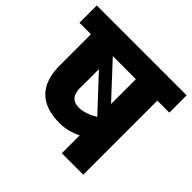

<svg xmlns="http://www.w3.org/2000/svg" viewBox="-190 -842 1006 1006"><g transform="rotate(45 313.0 -338.5)"><path d="M646 -677V-549H557V0H398V-133Q340 -103 279 -103Q65 -103 65 -320V-549H-20V-677ZM398 -365V-549H227ZM224 -314H223Q223 -232 291 -232Q338 -232 395 -266L224 -449Z"/></g></svg>

Font: Martel Sans Heavy
Style: Regular
Weight: 900
Designer: Dan Reynolds and Mathieu Réguer
Foundry: Dan Reynolds and Mathieu Réguer
Version: Version 1.001;PS 001.001;hotconv 1.0.70;makeotf.lib2.5.58329